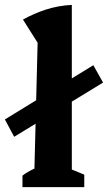

<svg xmlns="http://www.w3.org/2000/svg" viewBox="-29 -766 442 786"><path d="M63 0V-47Q73 -55 85 -62Q97 -69 112 -76L125 -591L65 -686Q110 -711 159.5 -727Q209 -743 265 -746V-72L316 -51V0ZM29 -206 -9 -277 353 -499 393 -428Z"/></svg>

Font: Piazzolla
Style: Bold
Weight: 700
Designer: Juan Pablo del Peral
Foundry: Huerta Tipografica
Version: Version 1.330